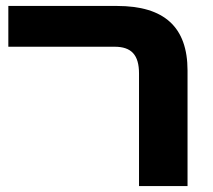

<svg xmlns="http://www.w3.org/2000/svg" viewBox="-20 -625 714 645"><path d="M447 0H610V-388C610 -534 532 -605 373 -605H8V-468H365C421 -468 447 -441 447 -378Z"/></svg>

Font: Noto Sans Hebrew SemiCondensed Extra
Style: Regular
Weight: 800
Width: 4
Designer: Monotype Design Team
Foundry: Monotype Imaging Inc.
Version: Version 1.902